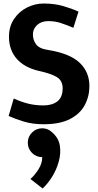

<svg xmlns="http://www.w3.org/2000/svg" viewBox="-20 -696 557 1091"><path d="M488 -207Q488 -149 462 -99.5Q436 -50 378.5 -20Q321 10 228 10Q165 10 116 -5Q67 -20 29 -37L58 -136Q101 -117 140.5 -107Q180 -97 228 -97Q276 -97 306 -120Q336 -143 336 -194Q336 -238 303 -258Q270 -278 201 -293Q119 -312 75 -362Q31 -412 31 -487Q31 -546 60 -588.5Q89 -631 134 -653.5Q179 -676 228 -676Q290 -676 339.5 -661.5Q389 -647 426 -630L397 -538Q354 -556 323 -566Q292 -576 254 -576Q215 -576 191 -554Q167 -532 167 -500Q167 -468 185.5 -443.5Q204 -419 254 -412Q377 -392 432.5 -339.5Q488 -287 488 -207ZM220 197Q186 197 162 173Q138 149 138 115Q138 81 162 57Q186 33 220 33Q252 33 275 55Q313 87 320 131.5Q327 176 313.5 223.5Q300 271 274.5 311Q249 351 222 375L153 321Q178 299 199 265.5Q220 232 220 197Z"/></svg>

Font: Epunda Sans
Style: Bold
Weight: 700
Designer: Simon Atzbach
Foundry: typofactur
Version: Version 2.204; ttfautohint (v1.8.4.7-5d5b)